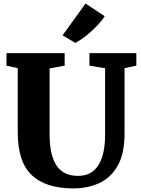

<svg xmlns="http://www.w3.org/2000/svg" viewBox="-20 -1038 784 1066"><path d="M387 8Q234 8 156.2 -65.8Q78.5 -139.5 78.5 -302.5V-659.5L16 -673.5V-743H339V-673.5L255.5 -658V-288.5Q255.5 -178.5 293.2 -120Q331 -61.5 412 -61.5Q466.5 -61.5 499.8 -90.2Q533 -119 548.2 -169.5Q563.5 -220 563.5 -286V-659L476.5 -673.5V-743H737V-673.5L671.5 -659.5V-295.5Q671.5 -187 634.8 -120.2Q598 -53.5 533.8 -22.8Q469.5 8 387 8ZM398 -800H397.5L327.5 -842L455 -1018.5L561 -948Q547.5 -925.5 520.8 -897Q494 -868.5 461.5 -842.2Q429 -816 398 -800Z"/></svg>

Font: Merriweather Black
Style: Regular
Weight: 900
Designer: Eben Sorkin
Foundry: Eben Sorkin
Version: Version 2.200;gftools[0.9.31]